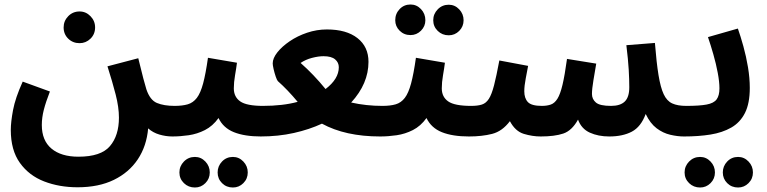

<svg xmlns="http://www.w3.org/2000/svg" viewBox="-20 -602 3413 854"><path d="M334 -410Q304 -410 283.5 -430Q263 -450 263 -480Q263 -509 283.5 -530Q304 -551 334 -551Q362 -551 382.5 -530Q403 -509 403 -480Q403 -450 382.5 -430Q362 -410 334 -410Z M28 -24Q28 -59 38 -112.5Q48 -166 81 -239L202 -195Q184 -149 175 -114Q166 -79 166 -46Q166 23 209 59Q252 95 329 95Q429 95 469 48Q509 1 509 -79Q509 -125 494.5 -181.5Q480 -238 458 -307L595 -343Q609 -285 617.5 -253Q626 -221 631 -205Q647 -157 678 -144Q709 -131 757 -131Q792 -131 807.5 -112Q823 -93 823 -65Q823 -34 803.5 -14.5Q784 5 747 5Q718 5 689 -3.5Q660 -12 639 -31Q632 48 593 106.5Q554 165 486.5 198Q419 231 325 231Q244 231 176.5 205Q109 179 68.5 122.5Q28 66 28 -24Z M1016 232Q987 232 967.5 212.5Q948 193 948 165Q948 137 967.5 116.5Q987 96 1016 96Q1043 96 1062.5 116.5Q1082 137 1082 165Q1082 193 1062.5 212.5Q1043 232 1016 232ZM847 232Q818 232 798 212.5Q778 193 778 165Q778 137 798 116.5Q818 96 847 96Q874 96 893.5 116.5Q913 137 913 165Q913 193 893.5 212.5Q874 232 847 232Z M746 5 756 -131Q791 -131 815 -138Q839 -145 855.5 -166.5Q872 -188 883.5 -231Q895 -274 905 -345L1034 -323Q1031 -299 1025.5 -267.5Q1020 -236 1020 -209Q1020 -171 1048.5 -151Q1077 -131 1151 -131Q1186 -131 1202 -112Q1218 -93 1218 -65Q1218 -34 1198.5 -14.5Q1179 5 1141 5Q1068 5 1020.5 -14Q973 -33 952 -77Q926 -41 891.5 -23.5Q857 -6 819.5 -0.5Q782 5 746 5Z M1138 5 1148 -131Q1193 -131 1232 -135.5Q1271 -140 1304 -149Q1259 -203 1216 -241Q1212 -245 1206.5 -261Q1201 -277 1197 -294.5Q1193 -312 1193 -320Q1193 -343 1213.5 -369Q1234 -395 1268.5 -418.5Q1303 -442 1346 -456.5Q1389 -471 1434 -471Q1521 -471 1570 -432.5Q1619 -394 1619 -327Q1619 -230 1542 -146Q1609 -131 1681 -131Q1716 -131 1732 -112Q1748 -93 1748 -64Q1748 -33 1728 -14Q1708 5 1671 5Q1516 5 1412 -52Q1356 -26 1287 -10.5Q1218 5 1138 5ZM1317 -322Q1375 -271 1428 -206Q1487 -251 1487 -303Q1487 -324 1470.5 -338Q1454 -352 1419 -352Q1396 -352 1367.5 -344.5Q1339 -337 1317 -322Z M1806 -446Q1777 -446 1757.5 -465.5Q1738 -485 1738 -512Q1738 -541 1757.5 -561.5Q1777 -582 1806 -582Q1833 -582 1852.5 -561.5Q1872 -541 1872 -512Q1872 -485 1852.5 -465.5Q1833 -446 1806 -446ZM1976 -445Q1947 -445 1927 -464.5Q1907 -484 1907 -512Q1907 -540 1927 -560.5Q1947 -581 1976 -581Q2003 -581 2022.5 -560.5Q2042 -540 2042 -512Q2042 -484 2022.5 -464.5Q2003 -445 1976 -445Z M1671 5 1681 -131Q1716 -131 1740 -138Q1764 -145 1780.5 -166.5Q1797 -188 1808.5 -231Q1820 -274 1830 -345L1959 -323Q1956 -299 1950.5 -267.5Q1945 -236 1945 -209Q1945 -171 1973.5 -151Q2002 -131 2076 -131Q2111 -131 2127 -112Q2143 -93 2143 -65Q2143 -34 2123.5 -14.5Q2104 5 2066 5Q1993 5 1945.5 -14Q1898 -33 1877 -77Q1851 -41 1816.5 -23.5Q1782 -6 1744.5 -0.5Q1707 5 1671 5Z M2066 5 2076 -131Q2105 -131 2123.5 -137Q2142 -143 2154.5 -162.5Q2167 -182 2177.5 -222.5Q2188 -263 2201 -333L2329 -309Q2325 -287 2318.5 -253.5Q2312 -220 2312 -196Q2312 -165 2328 -148Q2344 -131 2390 -131Q2413 -131 2430 -137Q2447 -143 2459.5 -163Q2472 -183 2482 -225Q2492 -267 2502 -340L2632 -319Q2626 -284 2619.5 -245Q2613 -206 2613 -184Q2613 -161 2630.5 -146Q2648 -131 2698 -131Q2739 -131 2759 -150.5Q2779 -170 2779 -214Q2779 -248 2776.5 -292Q2774 -336 2766 -401L2893 -411Q2900 -323 2909 -268Q2918 -213 2932 -183Q2946 -153 2970 -142Q2994 -131 3032 -131Q3067 -131 3083.5 -112Q3100 -93 3100 -65Q3100 -34 3080 -14.5Q3060 5 3022 5Q2994 5 2961.5 -2.5Q2929 -10 2900.5 -31.5Q2872 -53 2852 -95Q2831 -38 2790.5 -16.5Q2750 5 2690 5Q2641 5 2603.5 -12Q2566 -29 2551 -70Q2524 -21 2485.5 -8Q2447 5 2385 5Q2348 5 2310 -6.5Q2272 -18 2248 -63Q2214 -18 2169 -6.5Q2124 5 2066 5Z M3263 232Q3234 232 3214.5 212.5Q3195 193 3195 165Q3195 137 3214.5 116.5Q3234 96 3263 96Q3290 96 3309.5 116.5Q3329 137 3329 165Q3329 193 3309.5 212.5Q3290 232 3263 232ZM3094 232Q3065 232 3045 212.5Q3025 193 3025 165Q3025 137 3045 116.5Q3065 96 3094 96Q3121 96 3140.5 116.5Q3160 137 3160 165Q3160 193 3140.5 212.5Q3121 232 3094 232Z M3023 5 3033 -131Q3091 -131 3123 -137Q3155 -143 3167.5 -160Q3180 -177 3180 -209Q3180 -238 3172.5 -278Q3165 -318 3153 -360Q3141 -402 3129 -437L3262 -475Q3274 -441 3286.5 -396Q3299 -351 3307 -303Q3315 -255 3315 -211Q3315 -142 3293.5 -99.5Q3272 -57 3232.5 -34.5Q3193 -12 3140 -3.5Q3087 5 3023 5Z"/></svg>

Font: Noto Sans Arabic SemCond
Style: Bold
Weight: 700
Width: 4
Designer: Monotype Design Team, Nadine Chahine, Nizar Qandah and Khaled Hosny
Foundry: Monotype Imaging Inc.
Version: Version 2.012; ttfautohint (v1.8.4.7-5d5b)